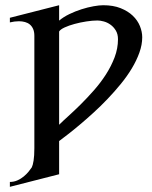

<svg xmlns="http://www.w3.org/2000/svg" viewBox="-20 -682 579 731"><path d="M429.2 -532.7Q429.2 -552.2 420.9 -565.9Q412.6 -579.6 400.6 -588.1Q388.7 -596.7 375.2 -600.3Q361.8 -604 351.1 -604Q332 -604 308.6 -600.3Q285.2 -596.7 263.7 -590.8Q242.2 -585 225.8 -577.4Q209.5 -569.8 205.1 -562V-207Q218.8 -220.7 240.5 -240.2Q262.2 -259.8 287.1 -284.4Q312 -309.1 337.4 -337.9Q362.8 -366.7 383.1 -398.2Q403.3 -429.7 416.3 -463.6Q429.2 -497.6 429.2 -532.7ZM205.1 -603.5Q221.2 -617.2 243.9 -628.2Q266.6 -639.2 290.3 -646.7Q314 -654.3 336.2 -658.2Q358.4 -662.1 373 -662.1Q411.1 -662.1 439.2 -650.9Q467.3 -639.6 485.6 -622.1Q503.9 -604.5 512.7 -582.8Q521.5 -561 521.5 -540Q521.5 -511.7 510.7 -481.7Q500 -451.7 481.9 -421.6Q463.9 -391.6 439.9 -362.3Q416 -333 389.6 -305.4Q363.3 -277.8 335.9 -252.9Q308.6 -228 283.9 -207.3Q259.3 -186.5 238.8 -170.7Q218.3 -154.8 205.1 -145V-18.6L17.6 29.3V10.7Q33.2 10.7 46.6 4.6Q60.1 -1.5 70.6 -10.3Q81.1 -19 88.9 -28.6Q96.7 -38.1 101.1 -44.9Q105 -52.7 107.9 -70.6Q110.8 -88.4 110.8 -117.7V-545.4Q110.8 -561 106.2 -571.5Q101.6 -582 93.8 -588.6Q85.9 -595.2 75.2 -598.1Q64.5 -601.1 52.2 -601.1Q35.2 -601.1 17.6 -596.7V-614.3L205.1 -662.1Z"/></svg>

Font: Doulos SIL Compact
Style: Regular
Weight: 400
Designer: Walt Agee, Victor Gaultney, Peter Martin, Debbi Hosken
Foundry: SIL International
Version: Version 4.110; 2011; Maintenance release ; LnSpcTght